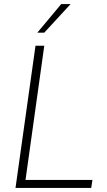

<svg xmlns="http://www.w3.org/2000/svg" viewBox="-20 -921 524 941"><path d="M56 0 154 -697H197L105 -39H433L427 0ZM163 -761 280 -901H326L197 -761Z"/></svg>

Font: Hanken Grotesk ExtraLight
Style: Italic
Weight: 250
Italic angle: -8°
Designer: Alfredo Marco Pradil
Foundry: Hanken Design Co.
Version: Version 3.013